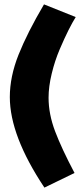

<svg xmlns="http://www.w3.org/2000/svg" viewBox="-20 -792 382 878"><path d="M181.2 -772 326.2 -713.9Q311 -689.5 293.2 -654.1Q275.4 -618.7 253.2 -566.9Q231 -515.1 216.6 -455.6Q202.1 -396 202.1 -345.2Q202.1 -270.5 231.9 -191.7Q261.7 -112.8 320.8 -1L183.1 65.9Q24.9 -171.4 24.9 -348.1Q24.9 -441.4 64.9 -542Q105 -642.6 181.2 -772Z"/></svg>

Font: Rawline Black
Style: Regular
Weight: 900
Designer: Matt McInerney, Pablo Impallari, Rodrigo Fuenzalida
Foundry: Matt McInerney, Pablo Impallari, Rodrigo Fuenzalida
Version: Version 4.020;PS 004.020;hotconv 1.0.88;makeotf.lib2.5.64775